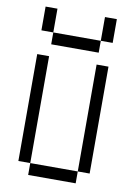

<svg xmlns="http://www.w3.org/2000/svg" viewBox="-95 -935 691 995"><g transform="rotate(10 250.0 -437.5)"><path d="M125 -62.5V0H375V-62.5ZM125 -62.5V-625H62.5V-62.5ZM375 -62.5H437.5V-625H375ZM125 -750V-687.5H375V-750ZM125 -750Q125 -750 125 -875H62.5Q62.5 -875 62.5 -750ZM375 -750H437.5Q437.5 -750 437.5 -875H375Q375 -875 375 -750Z"/></g></svg>

Font: Unifont
Style: Regular
Weight: 500
Version: Version 13.0.05